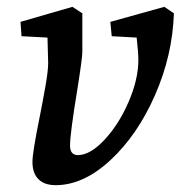

<svg xmlns="http://www.w3.org/2000/svg" viewBox="-20 -530 538 562"><path d="M75 -56Q75 -84 96 -187Q105 -232 113 -277.5Q121 -323 121 -346L119 -420L43 -424L40 -466L192 -510L221 -491V-378Q221 -360 206 -266Q185 -138 185 -104Q185 -76 208 -76Q244 -76 286 -121Q328 -166 356.5 -232Q385 -298 385 -355Q385 -375 380 -420L307 -424L303 -466L461 -510L489 -491Q485 -368 433.5 -251Q382 -134 303 -61Q224 12 143 12Q110 12 92.5 -5.5Q75 -23 75 -56Z"/></svg>

Font: Andada Pro SemiBold
Style: Italic
Weight: 600
Italic angle: -6.99998°
Designer: Carolina Giovagnoli
Foundry: Huerta Tipografica
Version: Version 3.005